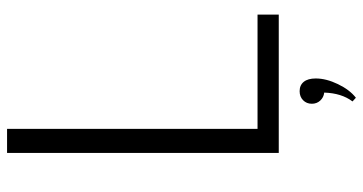

<svg xmlns="http://www.w3.org/2000/svg" viewBox="-256 -534 1003 530"><g transform="rotate(-90 245.0 -268.5)"><path d="M88.4 -750H154.8V-58.6H470.2V0H88.4ZM224.1 91.3Q224.1 76.7 233.9 67.1Q243.7 57.6 258.8 57.6Q275.4 57.6 284.7 69.1Q293.9 80.6 293.9 102.1Q293.9 130.9 278.3 163.3Q262.7 195.8 240.7 212.9L230.5 203.6Q253.4 173.3 254.9 125.5Q241.7 124 232.9 114.5Q224.1 105 224.1 91.3Z"/></g></svg>

Font: Spartan MB
Style: Regular
Weight: 400
Designer: Matt Bailey, Mirko Velimirovic
Foundry: Matt Bailey
Version: Version 1.005